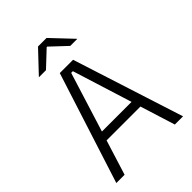

<svg xmlns="http://www.w3.org/2000/svg" viewBox="-236 -933 1042 1042"><g transform="rotate(-45 285.0 -412.0)"><path d="M92.5 0H29L234 -639H336L541 0H478L291.5 -596H278.5ZM431 -201H138.5V-253H431ZM138.5 -704 252.5 -824.5H318L432 -704V-703H378.5L287 -789H283.5L192 -703H138.5Z"/></g></svg>

Font: Anek Malayalam Light
Style: Regular
Weight: 300
Version: Version 1.003